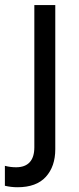

<svg xmlns="http://www.w3.org/2000/svg" viewBox="-43 -538 315 770"><path d="M-23.4 207V127Q-1.5 132.8 21.5 132.8Q57.6 132.8 76.2 112.5Q94.7 92.3 94.7 52.7V-517.6H178.7V60.5Q178.7 129.4 140.9 171.1Q103 212.9 27.3 212.9Q1.5 212.9 -23.4 207Z"/></svg>

Font: Reddit Sans Fudge
Style: Regular
Weight: 400
Designer: Stephen Hutchings
Foundry: Reddit
Version: Version 1.011